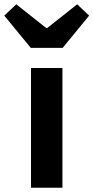

<svg xmlns="http://www.w3.org/2000/svg" viewBox="-66 -878 437 898"><path d="M79 0V-560H226V0ZM78 -654 -46 -805 10 -858 150 -747H155L295 -858L351 -805L227 -654Z"/></svg>

Font: Chiron Sans HK TT
Style: Bold
Weight: 700
Designer: Ryoko NISHIZUKA 西塚涼子 (kana, bopomofo & ideographs); Paul D. Hunt (Latin, Greek & Cyrillic); Sandoll Communications 산돌커뮤니
Foundry: Adobe
Version: Version 2.022;hotconv 1.0.109;makeotfexe 2.5.65596